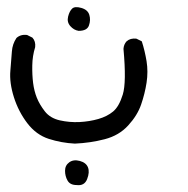

<svg xmlns="http://www.w3.org/2000/svg" viewBox="-20 -200 540 552"><path d="M200.2 332Q181.6 332 174.3 319.3Q167 306.6 167 291Q167 275.4 179.2 266.6Q191.4 257.8 209.5 262.7Q227.5 267.6 232.9 281.2Q238.3 294.9 230.5 314.9Q222.7 335 200.2 332ZM195.3 212.9Q156.2 210.9 120.1 199.2Q84 187.5 58.6 154.3Q33.2 121.1 20 79.6Q6.8 38.1 9.8 3.4Q12.7 -31.2 14.2 -52.2Q15.6 -73.2 27.3 -90.8Q39.1 -101.6 57.6 -99.6L73.2 -91.8Q83 -81.1 81.1 -64.5Q73.2 -39.1 72.8 -11.7Q72.3 15.6 75.2 38.6Q78.1 61.5 85.9 81.1Q93.8 100.6 108.9 120.1Q124 139.6 151.9 146Q179.7 152.3 208.5 150.9Q237.3 149.4 262.7 142.1Q288.1 134.8 305.2 120.6Q322.3 106.4 333 71.8Q343.8 37.1 335 -59.6Q335.9 -72.3 343.8 -81.1Q354.5 -90.8 372.1 -88.9L387.7 -81.1Q396.5 -53.7 401.4 -23.9Q406.2 5.9 401.4 37.6Q396.5 69.3 385.7 100.6Q375 131.8 348.6 160.6Q322.3 189.5 281.2 200.2Q240.2 210.9 195.3 212.9ZM206.1 -111.3Q192.4 -113.3 182.1 -125Q171.9 -136.7 175.8 -152.3Q179.7 -168 187.5 -175.3Q195.3 -182.6 213.9 -177.2Q232.4 -171.9 236.8 -157.2Q241.2 -142.6 235.8 -127Q230.5 -111.3 206.1 -111.3Z"/></svg>

Font: JasonHandwriting4
Style: Regular
Weight: 400
Version: Version 1.01.21